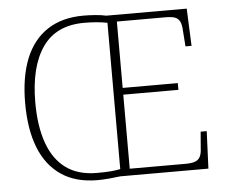

<svg xmlns="http://www.w3.org/2000/svg" viewBox="-52 -782 1003 850"><g transform="rotate(-5 449.5 -357.5)"><path d="M348 8Q251 8 186.5 -36Q122 -80 90 -161.5Q58 -243 58 -359Q58 -475 90.5 -556Q123 -637 188 -680Q253 -723 349 -723Q373 -723 400 -721Q427 -719 450 -714H807L814 -548H787L782 -617Q781 -644 774 -658.5Q767 -673 752.5 -678.5Q738 -684 710 -684H494V-389H739V-359H494V-30H742Q767 -30 782.5 -35Q798 -40 806 -53.5Q814 -67 815 -93L821 -166H848L841 0H450Q427 3 399.5 5.5Q372 8 348 8ZM348 -24Q387 -24 410 -26Q433 -28 452 -32V-682Q428 -687 401.5 -689Q375 -691 349 -691Q224 -691 163.5 -603.5Q103 -516 103 -358Q103 -252 130 -177Q157 -102 211 -63Q265 -24 348 -24Z"/></g></svg>

Font: Noto Serif Hebrew ExtraLight
Style: Regular
Weight: 250
Version: Version 2.003